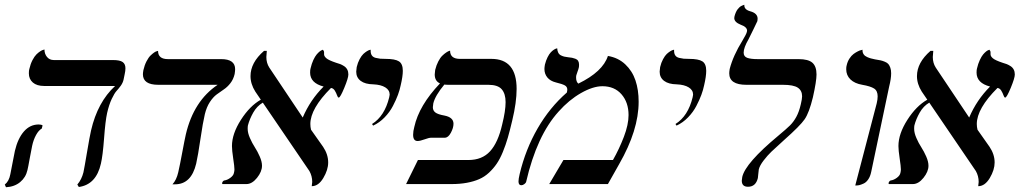

<svg xmlns="http://www.w3.org/2000/svg" viewBox="-41 -766 4243 799"><path d="M404.8 -295.9Q397.5 -263.2 392.1 -190.4Q386.7 -117.7 378.9 -85Q359.4 2 287.1 12.2L280.8 2Q298.8 -19 306.2 -48.8Q310.1 -66.9 321.3 -133.5Q332.5 -200.2 337.9 -223.1Q365.2 -341.3 438 -408.2H143.1Q112.3 -408.2 95.7 -422.6Q79.1 -437 79.1 -460.9Q79.1 -473.1 81.1 -479Q85.9 -500 94.2 -515.9Q102.5 -531.7 110.8 -539.8Q119.1 -547.9 126.7 -552.7Q134.3 -557.6 139.2 -558.6L144 -560.1Q144 -542 154.5 -529.1Q165 -516.1 183.1 -516.1H429.2Q458 -516.1 469.5 -507.8Q481 -499.5 481 -481.9Q481 -471.2 478 -458L473.1 -434.1Q470.2 -421.4 461.7 -409.4Q453.1 -397.5 444.1 -387.7Q435.1 -377.9 423.8 -354Q412.6 -330.1 404.8 -295.9ZM92.8 -159.2Q90.3 -149.4 83 -108.4Q75.7 -67.4 73.2 -58.1Q66.4 -27.8 43 -8.3Q19.5 11.2 -16.1 13.2L-21 2Q-3.4 -11.7 2 -41Q3.9 -51.3 11.7 -90.8Q19.5 -130.4 21 -138.2Q33.2 -189.9 58.6 -219Q84 -248 120.1 -248Q130.9 -248 136.2 -244.1L132.8 -231Q119.6 -223.6 108.9 -203.9Q98.1 -184.1 92.8 -159.2Z M811.5 -291Q803.2 -256.3 793.2 -188Q783.2 -119.6 775.4 -85Q754.9 1 687.5 1H676.8Q693.4 -17.1 700.7 -48.8Q708 -80.6 717.5 -132.1Q727.1 -183.6 732.4 -207Q765.1 -346.2 864.7 -413.1H617.7Q553.7 -413.1 553.7 -457Q553.7 -462.4 555.7 -474.1Q560.5 -495.1 568.8 -511Q577.1 -526.9 585.2 -534.7Q593.3 -542.5 600.3 -547.4Q607.4 -552.2 612.3 -553.2L616.7 -554.2Q616.7 -520 657.7 -520H879.4Q937.5 -520 937.5 -478Q937.5 -471.7 935.5 -458Q930.2 -435.5 917.7 -419.7Q905.3 -403.8 890.6 -394Q876 -384.3 860.8 -373Q845.7 -361.8 832.3 -341.3Q818.8 -320.8 811.5 -291Z M1408.7 -456.1Q1408.7 -441.4 1391.8 -400.6Q1375 -359.9 1368.7 -359.9Q1364.7 -359.9 1361.6 -369.4Q1358.4 -378.9 1352.3 -388.9Q1346.2 -398.9 1336.4 -399.9Q1250.5 -314 1250.5 -250Q1250.5 -237.8 1253.4 -226.1L1303.7 -154.8Q1324.7 -123.5 1324.7 -89.8Q1324.7 -59.1 1304.4 -25.1Q1284.2 8.8 1256.3 8.8Q1258.3 -4.9 1258.3 -8.8Q1258.3 -33.2 1246.6 -54.2L1052.7 -338.9Q1028.3 -324.7 1012.9 -297.6Q997.6 -270.5 990.7 -244.1Q989.7 -239.3 989.7 -230Q989.7 -212.9 999 -191.7Q1008.3 -170.4 1019.5 -153.1Q1030.8 -135.7 1040 -114.5Q1049.3 -93.3 1049.3 -76.2Q1049.3 -51.8 1028.6 -25.9Q1007.8 0 984.4 0H884.8Q883.3 -1.5 883.3 -2.9Q883.3 -6.8 886.2 -10.7Q889.2 -14.6 892.6 -15.1Q904.8 -16.6 917.7 -26.1Q930.7 -35.6 932.6 -46.9Q934.6 -54.7 934.6 -61Q934.6 -73.2 929.4 -106.9Q924.3 -140.6 924.3 -158.2Q924.3 -209 961.4 -267.1Q998.5 -325.2 1044.4 -351.1L1021.5 -384.8Q1001.5 -416.5 1001.5 -449.2Q1001.5 -505.4 1057.6 -554.2H1069.3Q1067.4 -536.6 1067.4 -528.8Q1067.4 -503.9 1079.6 -484.9L1218.8 -276.9Q1250 -350.1 1305.7 -405.8Q1249.5 -420.4 1249.5 -463.9Q1249.5 -476.1 1251.5 -481.9Q1255.9 -501 1262.9 -516.1Q1270 -531.2 1276.6 -539.1Q1283.2 -546.9 1289.3 -551.8Q1295.4 -556.6 1299.3 -557.6L1302.7 -559.1Q1307.6 -554.2 1307.6 -547.9V-540Q1307.6 -531.7 1317.4 -523.4Q1327.1 -515.1 1357.4 -504.9Q1367.7 -502 1374.8 -499.3Q1381.8 -496.6 1390.6 -491Q1399.4 -485.4 1404.1 -476.6Q1408.7 -467.8 1408.7 -456.1Z M1511.7 -243.2 1507.3 -250Q1559.6 -282.7 1578.6 -360.8Q1580.6 -368.7 1580.6 -372.1Q1580.6 -391.1 1562.5 -402.3Q1544.4 -413.6 1512.7 -415Q1478.5 -415.5 1460 -429.4Q1441.4 -443.4 1441.4 -467.8Q1441.4 -473.1 1443.4 -486.8Q1447.8 -505.4 1455.6 -519.8Q1463.4 -534.2 1470.9 -541.3Q1478.5 -548.3 1485.6 -552.7Q1492.7 -557.1 1497.1 -558.1L1501.5 -559.1V-554.2Q1501.5 -542.5 1506.6 -535.2Q1511.7 -527.8 1522.7 -525.1Q1533.7 -522.5 1541.5 -521.7Q1549.3 -521 1563.5 -521Q1603 -521 1619.1 -510.7Q1635.3 -500.5 1635.3 -471.2Q1635.3 -448.2 1626.5 -411.1Q1622.6 -392.1 1615 -371.3Q1607.4 -350.6 1594.2 -325.2Q1581.1 -299.8 1559.6 -277.6Q1538.1 -255.4 1511.7 -243.2Z M2048.8 -248Q2063 -304.7 2063 -340.8Q2063 -376 2046.9 -394.5Q2030.8 -413.1 1991.2 -413.1H1826.2Q1814 -413.1 1808.1 -414.1Q1770 -368.2 1762.2 -335.9Q1760.3 -324.2 1760.3 -319.8Q1760.3 -305.7 1770.8 -297.9Q1781.2 -290 1808.1 -285.2Q1846.2 -277.8 1846.2 -251Q1846.2 -233.9 1835.2 -213.4Q1824.2 -192.9 1810.1 -192.9H1753.9Q1744.1 -192.9 1725.6 -186Q1707 -179.2 1696.8 -179.2Q1678.2 -179.2 1678.2 -205.1Q1678.2 -220.2 1683.1 -237.8Q1702.6 -327.1 1790 -418.9Q1768.1 -428.7 1768.1 -456.1Q1768.1 -461.4 1770 -475.1Q1774.9 -495.1 1783 -510.5Q1791 -525.9 1799.3 -533.9Q1807.6 -542 1815.2 -547.1Q1822.8 -552.2 1827.1 -553.7L1832 -555.2Q1832 -521 1873 -521H2003.9Q2108.9 -521 2108.9 -396Q2108.9 -340.3 2090.8 -265.1Q2081.1 -223.6 2072.3 -193.1Q2063.5 -162.6 2051.5 -133.5Q2039.6 -104.5 2025.9 -84.5Q2012.2 -64.5 1993.9 -47.4Q1975.6 -30.3 1953.1 -20.5Q1930.7 -10.7 1902.1 -5.4Q1873.5 0 1837.9 0H1648.9L1698.2 -100.1H1908.2Q1965.3 -100.1 1998.5 -136.5Q2031.7 -172.9 2048.8 -248Z M2488.8 -533.2Q2531.7 -525.9 2561 -498.3Q2590.3 -470.7 2603.5 -431.4Q2616.7 -392.1 2616.7 -342.8Q2616.7 -224.1 2535.6 -83L2488.8 0H2244.6L2303.7 -100.1H2509.8Q2535.6 -145.5 2555.2 -196.5Q2574.7 -247.6 2574.7 -287.1Q2574.7 -339.8 2545.4 -373.5Q2516.1 -407.2 2465.8 -407.2Q2426.8 -407.2 2376.7 -378.7Q2326.7 -350.1 2283.7 -301.8Q2192.9 -201.7 2148.4 -8.8Q2147.5 -4.9 2141.1 0Q2134.8 4.9 2128.4 4.9Q2116.7 4.9 2116.7 -11.2Q2116.7 -21.5 2121.6 -42Q2146 -144.5 2196.3 -231.7Q2246.6 -318.8 2317.9 -380.9Q2319.8 -388.7 2319.8 -393.1Q2319.8 -404.8 2309.6 -410.6Q2299.3 -416.5 2272.5 -422.9Q2249 -428.7 2236.8 -443.6Q2224.6 -458.5 2224.6 -479Q2224.6 -485.4 2226.6 -497.1Q2231 -514.6 2237.8 -528.1Q2244.6 -541.5 2251.2 -548.3Q2257.8 -555.2 2263.9 -559.1Q2270 -563 2273.9 -564L2277.8 -564.9Q2278.3 -554.2 2282.2 -546.6Q2286.1 -539.1 2293.7 -535.4Q2301.3 -531.7 2307.6 -530.3Q2314 -528.8 2322.8 -527.8Q2333.5 -526.9 2339.6 -525.6Q2345.7 -524.4 2353.5 -521.5Q2361.3 -518.6 2365 -512.5Q2368.7 -506.3 2368.7 -497.1Q2368.7 -488.8 2367.7 -484.9Q2365.7 -476.1 2362.3 -467.8Q2358.9 -459.5 2357.4 -453.1Q2356.4 -450.2 2356.4 -442.9Q2356.4 -425.8 2365.7 -418Q2467.8 -467.8 2488.8 -533.2Z M2774.4 -243.2 2770 -250Q2822.3 -282.7 2841.3 -360.8Q2843.3 -368.7 2843.3 -372.1Q2843.3 -391.1 2825.2 -402.3Q2807.1 -413.6 2775.4 -415Q2741.2 -415.5 2722.7 -429.4Q2704.1 -443.4 2704.1 -467.8Q2704.1 -473.1 2706.1 -486.8Q2710.4 -505.4 2718.3 -519.8Q2726.1 -534.2 2733.6 -541.3Q2741.2 -548.3 2748.3 -552.7Q2755.4 -557.1 2759.8 -558.1L2764.2 -559.1V-554.2Q2764.2 -542.5 2769.3 -535.2Q2774.4 -527.8 2785.4 -525.1Q2796.4 -522.5 2804.2 -521.7Q2812 -521 2826.2 -521Q2865.7 -521 2881.8 -510.7Q2897.9 -500.5 2897.9 -471.2Q2897.9 -448.2 2889.2 -411.1Q2885.3 -392.1 2877.7 -371.3Q2870.1 -350.6 2856.9 -325.2Q2843.8 -299.8 2822.3 -277.6Q2800.8 -255.4 2774.4 -243.2Z M3073.7 -602.1Q3053.7 -567.4 3053.7 -546.9Q3053.7 -530.8 3068.4 -525.4Q3083 -520 3111.8 -520H3281.7Q3322.8 -520 3339.8 -504.9Q3356.9 -489.7 3356.9 -456.1Q3356.9 -428.2 3341.8 -360.8Q3326.2 -296.9 3307.6 -269.8Q3289.1 -242.7 3220.7 -182.1Q3185.5 -150.4 3169.2 -134.8Q3152.8 -119.1 3136.7 -98.1Q3120.6 -77.1 3116.7 -61Q3115.2 -52.7 3114.5 -41.3Q3113.8 -29.8 3112.8 -24.9Q3104 11.2 3071.8 11.2Q3045.9 11.2 3045.9 -14.2Q3045.9 -18.1 3047.9 -29.8Q3061 -87.4 3197.8 -201.2Q3232.4 -230 3247.1 -244.6Q3261.7 -259.3 3272.9 -279.8Q3284.2 -300.3 3291.5 -332Q3296.9 -354.5 3296.9 -365.2Q3296.9 -389.2 3279.1 -401.1Q3261.2 -413.1 3216.8 -413.1H3064.9Q2993.7 -413.1 2993.7 -460.9Q2993.7 -467.3 2995.6 -479Q3009.8 -534.2 3048.8 -597.2Q3064.9 -624 3066.9 -632.8Q3067.9 -634.8 3067.9 -638.2Q3067.9 -653.8 3041.5 -663.1Q3014.6 -673.8 3014.6 -690.9Q3014.6 -691.9 3015.1 -694.3Q3015.6 -696.8 3015.6 -698.2Q3018.1 -707.5 3021.5 -715.1Q3024.9 -722.7 3028.6 -727.3Q3032.2 -731.9 3036.1 -735.6Q3040 -739.3 3043.7 -741Q3047.4 -742.7 3050 -743.9Q3052.7 -745.1 3054.7 -745.6L3056.6 -746.1Q3054.7 -726.6 3080.6 -719.2Q3111.8 -710.9 3111.8 -688Q3111.8 -682.1 3110.8 -678.2Q3109.9 -675.8 3093.5 -642.1Q3077.1 -608.4 3073.7 -602.1Z M3518.1 5.9 3607.4 -335.9Q3611.3 -352.1 3611.3 -365.2Q3611.3 -388.2 3596.4 -397.7Q3581.5 -407.2 3547.4 -413.1Q3515.6 -418.5 3498 -435.5Q3480.5 -452.6 3480.5 -478Q3480.5 -488.3 3482.4 -494.1Q3485.8 -509.8 3493.9 -522.2Q3502 -534.7 3511 -541.3Q3520 -547.9 3528.6 -552.2Q3537.1 -556.6 3543 -557.6L3548.3 -559.1V-556.2Q3548.3 -546.9 3553.2 -539.8Q3558.1 -532.7 3567.6 -528.6Q3577.1 -524.4 3583.3 -522.9Q3589.4 -521.5 3600.1 -519Q3615.2 -516.6 3623.3 -514.9Q3631.3 -513.2 3641.4 -509Q3651.4 -504.9 3656 -499.3Q3660.6 -493.7 3664.1 -484.1Q3667.5 -474.6 3667.5 -460.9Q3667.5 -438.5 3659.2 -405.8L3584.5 -50.8Q3580.6 -31.7 3572 -19.3Q3563.5 -6.8 3552.5 -2Q3541.5 2.9 3534.9 4.4Q3528.3 5.9 3521.5 5.9Z M4182.1 -456.1Q4182.1 -441.4 4165.3 -400.6Q4148.4 -359.9 4142.1 -359.9Q4138.2 -359.9 4135 -369.4Q4131.8 -378.9 4125.7 -388.9Q4119.6 -398.9 4109.9 -399.9Q4023.9 -314 4023.9 -250Q4023.9 -237.8 4026.9 -226.1L4077.1 -154.8Q4098.1 -123.5 4098.1 -89.8Q4098.1 -59.1 4077.9 -25.1Q4057.6 8.8 4029.8 8.8Q4031.7 -4.9 4031.7 -8.8Q4031.7 -33.2 4020 -54.2L3826.2 -338.9Q3801.8 -324.7 3786.4 -297.6Q3771 -270.5 3764.2 -244.1Q3763.2 -239.3 3763.2 -230Q3763.2 -212.9 3772.5 -191.7Q3781.7 -170.4 3793 -153.1Q3804.2 -135.7 3813.5 -114.5Q3822.8 -93.3 3822.8 -76.2Q3822.8 -51.8 3802 -25.9Q3781.2 0 3757.8 0H3658.2Q3656.7 -1.5 3656.7 -2.9Q3656.7 -6.8 3659.7 -10.7Q3662.6 -14.6 3666 -15.1Q3678.2 -16.6 3691.2 -26.1Q3704.1 -35.6 3706.1 -46.9Q3708 -54.7 3708 -61Q3708 -73.2 3702.9 -106.9Q3697.8 -140.6 3697.8 -158.2Q3697.8 -209 3734.9 -267.1Q3772 -325.2 3817.9 -351.1L3794.9 -384.8Q3774.9 -416.5 3774.9 -449.2Q3774.9 -505.4 3831.1 -554.2H3842.8Q3840.8 -536.6 3840.8 -528.8Q3840.8 -503.9 3853 -484.9L3992.2 -276.9Q4023.4 -350.1 4079.1 -405.8Q4022.9 -420.4 4022.9 -463.9Q4022.9 -476.1 4024.9 -481.9Q4029.3 -501 4036.4 -516.1Q4043.5 -531.2 4050 -539.1Q4056.6 -546.9 4062.7 -551.8Q4068.8 -556.6 4072.8 -557.6L4076.2 -559.1Q4081.1 -554.2 4081.1 -547.9V-540Q4081.1 -531.7 4090.8 -523.4Q4100.6 -515.1 4130.9 -504.9Q4141.1 -502 4148.2 -499.3Q4155.3 -496.6 4164.1 -491Q4172.9 -485.4 4177.5 -476.6Q4182.1 -467.8 4182.1 -456.1Z"/></svg>

Font: Common Serif SemiBold
Style: Italic
Weight: 600
Italic angle: -12°
Designer: Philipp H. Poll, Khaled Hosny
Foundry: Stefan Peev, Context Ltd.
Version: Version 1.026